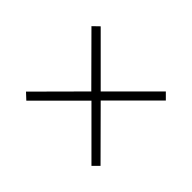

<svg xmlns="http://www.w3.org/2000/svg" viewBox="-98 -719 867 867"><g transform="rotate(-45 335.5 -285.5)"><path d="M127 -48 98 -77 306 -285 98 -493 126 -523 335 -315 544 -523 573 -493 365 -285 573 -77 544 -48 336 -256Z"/></g></svg>

Font: Nunito Sans 10pt SemiExpanded ExtraLight
Style: Regular
Weight: 250
Width: 6
Designer: Vernon Adams
Foundry: Vernon Adams
Version: Version 3.101;gftools[0.9.27]